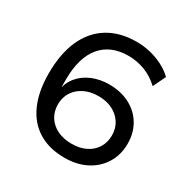

<svg xmlns="http://www.w3.org/2000/svg" viewBox="-163 -861 997 1016"><g transform="rotate(30 335.5 -352.5)"><path d="M362 9Q268 9 202 -31.5Q136 -72 101.5 -149.5Q67 -227 67 -337Q67 -458 105 -542Q143 -626 215 -670Q287 -714 388 -714Q431 -714 472 -704Q513 -694 549.5 -675.5Q586 -657 614 -630L577 -553Q535 -592 487 -610Q439 -628 387 -628Q333 -628 291.5 -610.5Q250 -593 221 -558.5Q192 -524 177 -472.5Q162 -421 162 -354V-283H157Q165 -334 195 -370.5Q225 -407 272 -426.5Q319 -446 375 -446Q446 -446 500.5 -417.5Q555 -389 585 -338.5Q615 -288 615 -222Q615 -155 583 -102.5Q551 -50 494 -20.5Q437 9 362 9ZM357 -74Q406 -74 443 -92Q480 -110 500.5 -143Q521 -176 521 -219Q521 -262 500 -294.5Q479 -327 442.5 -345.5Q406 -364 357 -364Q307 -364 270 -345.5Q233 -327 212 -294.5Q191 -262 191 -219Q191 -176 212 -143Q233 -110 270.5 -92Q308 -74 357 -74Z"/></g></svg>

Font: Nunito Sans 10pt SemiExpanded Medium
Style: Regular
Weight: 500
Width: 6
Designer: Vernon Adams
Foundry: Vernon Adams
Version: Version 3.101;gftools[0.9.27]